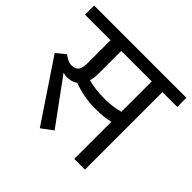

<svg xmlns="http://www.w3.org/2000/svg" viewBox="-162 -784 966 966"><g transform="rotate(45 321.0 -301.0)"><path d="M648.9 -551.3H543.5V0H467.3V-263.7Q422.4 -252.9 367.2 -252.9Q279.8 -252.9 208 -281.2Q184.6 -264.2 148.9 -264.2Q136.7 -264.2 122.6 -268.6L296.4 -31.2L235.8 13.7L21 -307.1L69.3 -346.7Q84.5 -335 97.7 -328.9Q110.8 -322.8 125.5 -322.8Q152.3 -322.8 163.3 -338.9Q174.3 -355 174.3 -389.2V-551.3H-7.3V-616.2H648.9ZM467.3 -551.3H250.5V-390.1Q250.5 -359.9 243.7 -335.4Q295.9 -321.3 361.8 -321.3Q417 -321.3 467.3 -335Z"/></g></svg>

Font: Varta
Style: Regular
Weight: 400
Designer: Joana Correia, Viktoriya Grabowska, Eben Sorkin
Foundry: Sorkin Type
Version: Version 1.003; ttfautohint (v1.3) -l 8 -r 24 -G 200 -x 12 -H